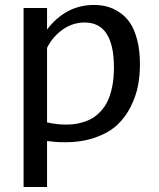

<svg xmlns="http://www.w3.org/2000/svg" viewBox="-20 -562 640 775"><path d="M544.9 -303.2Q544.9 -257.3 536.9 -215.6Q528.8 -173.8 507.6 -131.3Q486.3 -88.9 453.4 -57.9Q420.4 -26.9 366 -7.3Q311.5 12.2 241.2 12.2Q206.1 12.2 169.9 7.3V192.9H75.2V-529.8H169.9V-442.9Q246.1 -542 358.9 -542Q386.2 -542 410.6 -535.9Q435.1 -529.8 460.4 -513.4Q485.8 -497.1 503.9 -471.2Q522 -445.3 533.4 -402.1Q544.9 -358.9 544.9 -303.2ZM245.1 -59.1Q263.2 -59.1 279.5 -61Q295.9 -63 316.2 -69.1Q336.4 -75.2 353.3 -85.2Q370.1 -95.2 386.7 -113Q403.3 -130.9 414.6 -154.3Q425.8 -177.7 432.9 -212.4Q439.9 -247.1 439.9 -289.1Q439.9 -471.2 321.8 -471.2Q273.9 -471.2 233.6 -443.1Q193.4 -415 169.9 -369.1V-67.9Q210 -59.1 245.1 -59.1Z"/></svg>

Font: Aurulent Sans Mono
Style: Regular
Weight: 400
Monospace: yes
Version: Version 2007.05.04